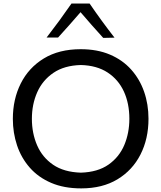

<svg xmlns="http://www.w3.org/2000/svg" viewBox="-20 -1047 906 1079"><path d="M436.5 11.7Q339.8 11.7 267.6 -19.3Q195.3 -50.3 147.5 -104.7Q99.6 -159.2 75.9 -229.7Q52.2 -300.3 52.2 -378.9Q52.2 -489.3 96.7 -577.9Q141.1 -666.5 226.3 -718.5Q311.5 -770.5 433.6 -770.5Q526.9 -770.5 597.9 -740.2Q668.9 -710 717 -656.2Q765.1 -602.5 789.8 -531.7Q814.5 -460.9 814.5 -379.4Q814.5 -267.1 769.5 -178.7Q724.6 -90.3 640.1 -39.3Q555.7 11.7 436.5 11.7ZM434.6 -76.7Q529.3 -79.6 589.6 -121.8Q649.9 -164.1 678.5 -231.9Q707 -299.8 707 -379.4Q707 -465.3 676.3 -532.5Q645.5 -599.6 585 -639.4Q524.4 -679.2 434.6 -681.6Q341.3 -679.2 280.3 -637.7Q219.2 -596.2 189.2 -528.6Q159.2 -460.9 159.2 -379.4Q159.2 -298.3 188.5 -230.5Q217.8 -162.6 278.6 -121.1Q339.4 -79.6 434.6 -76.7ZM560.1 -834Q527.3 -870.1 495.4 -906.2Q463.4 -942.4 432.6 -978.5Q401.9 -942.9 370.6 -907.5Q339.4 -872.1 306.2 -835.9H241.7Q278.8 -883.8 314 -931.9Q349.1 -980 381.8 -1027.3H483.4Q549.8 -930.2 623.5 -835.4Z"/></svg>

Font: Pinar-DS2-FD Medium
Style: Regular
Weight: 500
Designer: Amin Abedi
Version: Version 3.000